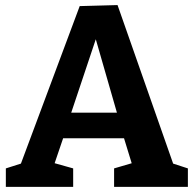

<svg xmlns="http://www.w3.org/2000/svg" viewBox="-20 -726 753 746"><path d="M661 -66.7 624 -99.7 710 -71.7V0H423.3V-71.7L509.7 -97L496.3 -76.7L456.3 -207L478.3 -188.7H213.7L231 -205.7L188 -79.3L183.7 -94.3L264.3 -71.7V0H2.7V-71.7L86.3 -98.3L53.7 -70L289.7 -702.3L436.7 -706.3ZM250.3 -269 240.3 -288.3H454.7L440.7 -266L336.7 -627.3L370 -626.7Z"/></svg>

Font: Bitter Thin
Style: Regular
Weight: 100
Designer: Sol Matas, and Bitter project Authors
Foundry: Sol Matas
Version: Version 2.002